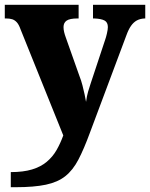

<svg xmlns="http://www.w3.org/2000/svg" viewBox="-22 -556 626 801"><path d="M23 162Q75 162 111.5 151Q148 140 173 119Q198 98 214 70Q230 42 242 9L64 -433Q57 -453 48.5 -462.5Q40 -472 29.5 -475.5Q19 -479 3 -479H-2V-536H306V-479H301Q269 -479 256 -470Q243 -461 243 -443Q243 -433 245.5 -422.5Q248 -412 252 -401L309 -240Q317 -220 322 -200Q327 -180 331 -162Q335 -144 337 -131Q340 -155 345.5 -173.5Q351 -192 356 -207L417 -391Q420 -399 424 -416Q428 -433 428 -443Q428 -463 414 -470.5Q400 -478 371 -479H366V-536H584V-479H581Q562 -478 548.5 -470.5Q535 -463 524.5 -448Q514 -433 505 -408L353 -2Q328 66 305 110Q282 154 250.5 179Q219 204 169.5 214.5Q120 225 43 225H23Z"/></svg>

Font: Noto Serif Hebrew ExtraBold
Style: Regular
Weight: 800
Version: Version 2.003